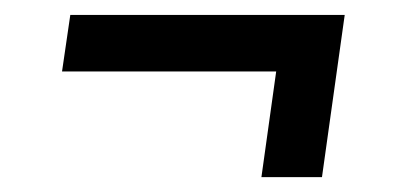

<svg xmlns="http://www.w3.org/2000/svg" viewBox="-20 -381 534 260"><path d="M416 -141.1H334L354 -284.2H64L75.2 -360.8H446.8Z"/></svg>

Font: FiraSans-Italic
Style: Italic
Weight: 400
Italic angle: -8°
Designer: Carrois Corporate & Edenspiekermann AG
Foundry: Carrois Corporate GbR & Edenspiekermann AG
Version: Version 3.106;PS 003.106;hotconv 1.0.70;makeotf.lib2.5.58329